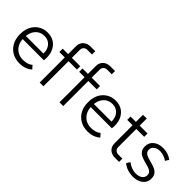

<svg xmlns="http://www.w3.org/2000/svg" viewBox="63 -1501 2283 2283"><g transform="rotate(45 1204.0 -360.0)"><path d="M284 10Q214 10 160 -21.5Q106 -53 76 -108.5Q46 -164 46 -237V-247Q46 -317 73.5 -371Q101 -425 151.5 -456.5Q202 -488 267 -488Q334 -488 382 -455Q430 -422 453 -362Q476 -302 466 -222H92V-275H432L404 -247Q411 -304 395 -345.5Q379 -387 346 -409.5Q313 -432 268 -432Q219 -432 183.5 -408.5Q148 -385 128.5 -343.5Q109 -302 109 -247V-237Q109 -182 131 -139.5Q153 -97 193 -73Q233 -49 287 -49Q325 -49 356.5 -59Q388 -69 410 -88L446 -47Q419 -20 377 -5Q335 10 284 10Z M618 0V-609Q618 -664 653 -697Q688 -730 743 -730H822V-675H743Q716 -675 698.5 -657.5Q681 -640 681 -614V0ZM527 -422V-478H822V-422Z M951 0V-609Q951 -664 986 -697Q1021 -730 1076 -730H1155V-675H1076Q1049 -675 1031.5 -657.5Q1014 -640 1014 -614V0ZM860 -422V-478H1155V-422Z M1428 10Q1358 10 1304 -21.5Q1250 -53 1220 -108.5Q1190 -164 1190 -237V-247Q1190 -317 1217.5 -371Q1245 -425 1295.5 -456.5Q1346 -488 1411 -488Q1478 -488 1526 -455Q1574 -422 1597 -362Q1620 -302 1610 -222H1236V-275H1576L1548 -247Q1555 -304 1539 -345.5Q1523 -387 1490 -409.5Q1457 -432 1412 -432Q1363 -432 1327.5 -408.5Q1292 -385 1272.5 -343.5Q1253 -302 1253 -247V-237Q1253 -182 1275 -139.5Q1297 -97 1337 -73Q1377 -49 1431 -49Q1469 -49 1500.5 -59Q1532 -69 1554 -88L1590 -47Q1563 -20 1521 -5Q1479 10 1428 10Z M1882 0Q1858 0 1835.5 -7Q1813 -14 1795.5 -29Q1778 -44 1768 -66.5Q1758 -89 1758 -121V-597H1821V-117Q1821 -90 1839 -72.5Q1857 -55 1882 -55H1953V0ZM1668 -422V-478H1953V-422Z M2192 9Q2141 9 2095.5 -7Q2050 -23 2022 -50L2051 -94Q2077 -71 2115.5 -56.5Q2154 -42 2192 -42Q2241 -42 2272 -65Q2303 -88 2303 -126Q2303 -157 2283.5 -174Q2264 -191 2234 -200Q2204 -209 2170.5 -217.5Q2137 -226 2107 -239.5Q2077 -253 2058 -278.5Q2039 -304 2039 -348Q2039 -410 2085 -449Q2131 -488 2208 -488Q2252 -488 2291 -474.5Q2330 -461 2358 -439L2329 -394Q2304 -413 2273 -424.5Q2242 -436 2207 -436Q2160 -436 2130 -413Q2100 -390 2100 -353Q2100 -322 2119 -305.5Q2138 -289 2168.5 -279.5Q2199 -270 2233 -261.5Q2267 -253 2297.5 -239Q2328 -225 2347 -199Q2366 -173 2366 -128Q2366 -88 2344 -57Q2322 -26 2282.5 -8.5Q2243 9 2192 9Z"/></g></svg>

Font: SUSE Light
Style: Regular
Weight: 300
Designer: Rene Bieder
Foundry: SUSE
Version: Version 1.000